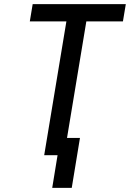

<svg xmlns="http://www.w3.org/2000/svg" viewBox="-20 -755 640 934"><path d="M234 159 260 0H195L303 -651H125L139 -735H592L578 -651H400L306 -84H369L329 159Z"/></svg>

Font: Iosevka Curly Medium Extended
Style: Italic
Weight: 500
Width: 7
Italic angle: -9°
Monospace: yes
Designer: Belleve Invis
Foundry: Belleve Invis
Version: Version 11.1.0; ttfautohint (v1.8.3)